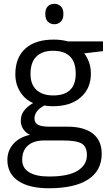

<svg xmlns="http://www.w3.org/2000/svg" viewBox="-20 -754 588 1014"><path d="M523.9 -535.2V-483.9L424.8 -472.2Q438.5 -455.1 449.2 -427.5Q460 -399.9 460 -365.2Q460 -286.6 406.2 -239.7Q352.5 -192.9 258.8 -192.9Q234.9 -192.9 213.9 -196.8Q162.1 -169.4 162.1 -127.9Q162.1 -106 180.2 -95.5Q198.2 -85 242.2 -85H336.9Q423.8 -85 470.5 -48.3Q517.1 -11.7 517.1 58.1Q517.1 147 445.8 193.6Q374.5 240.2 237.8 240.2Q132.8 240.2 75.9 201.2Q19 162.1 19 90.8Q19 42 50.3 6.3Q81.5 -29.3 138.2 -42Q117.7 -51.3 103.8 -70.8Q89.8 -90.3 89.8 -116.2Q89.8 -145.5 105.5 -167.5Q121.1 -189.5 154.8 -210Q113.3 -227.1 87.2 -268.1Q61 -309.1 61 -361.8Q61 -449.7 113.8 -497.3Q166.5 -544.9 263.2 -544.9Q305.2 -544.9 338.9 -535.2ZM97.2 89.8Q97.2 133.3 133.8 155.8Q170.4 178.2 238.8 178.2Q340.8 178.2 389.9 147.7Q439 117.2 439 64.9Q439 21.5 412.1 4.6Q385.3 -12.2 311 -12.2H213.9Q158.7 -12.2 127.9 14.2Q97.2 40.5 97.2 89.8ZM141.1 -363.8Q141.1 -307.6 172.9 -278.8Q204.6 -250 261.2 -250Q379.9 -250 379.9 -365.2Q379.9 -485.8 259.8 -485.8Q202.6 -485.8 171.9 -455.1Q141.1 -424.3 141.1 -363.8ZM219.2 -680.2Q219.2 -708 232.9 -720.9Q246.6 -733.9 267.1 -733.9Q286.6 -733.9 300.8 -720.7Q314.9 -707.5 314.9 -680.2Q314.9 -652.8 300.8 -639.4Q286.6 -626 267.1 -626Q246.6 -626 232.9 -639.4Q219.2 -652.8 219.2 -680.2Z"/></svg>

Font: Open Sans ACDW
Style: acdw
Weight: 400
Foundry: Ascender Corporation
Version: Version 1.10